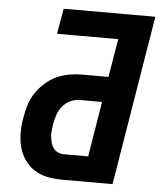

<svg xmlns="http://www.w3.org/2000/svg" viewBox="-53 -781 705 828"><g transform="rotate(5 300.0 -367.5)"><path d="M244 0Q212 0 181 -6.5Q150 -13 125 -29.5Q100 -46 83 -71Q66 -96 58.5 -125.5Q51 -155 51 -187.5Q51 -220 57 -252Q61 -279 69.5 -306.5Q78 -334 94 -358.5Q110 -383 132.5 -403.5Q155 -424 181.5 -436.5Q208 -449 236 -454Q264 -459 291 -459H407L435 -625H170L189 -735H586L465 0ZM350 -110 389 -349H291Q271 -349 251 -339.5Q231 -330 217.5 -312.5Q204 -295 197 -274.5Q190 -254 187 -234Q185 -221 183.5 -207Q182 -193 183.5 -180Q185 -167 188.5 -154Q192 -141 199.5 -131Q207 -121 218.5 -115.5Q230 -110 244 -110Z"/></g></svg>

Font: Iosevka SS04 XBd Ex Obl
Style: Regular
Weight: 800
Width: 7
Italic angle: -9°
Monospace: yes
Designer: Belleve Invis
Foundry: Belleve Invis
Version: Version 19.0.0; ttfautohint (v1.8.4)